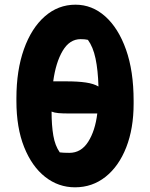

<svg xmlns="http://www.w3.org/2000/svg" viewBox="-20 -785 640 819"><path d="M302 -765Q373 -765 429 -715Q485 -665 517.5 -573.5Q550 -482 550 -355V-343Q550 -237 518.5 -156.5Q487 -76 430.5 -31Q374 14 300 14Q229 14 172.5 -30.5Q116 -75 83 -157.5Q50 -240 50 -354V-366Q50 -485 82 -575Q114 -665 171 -715Q228 -765 302 -765ZM324 -618Q277 -618 247.5 -568.5Q218 -519 207 -438H263Q313 -438 346.5 -433Q380 -428 400 -416Q398 -486 387.5 -535.5Q377 -585 355 -615Q343 -618 324 -618ZM235 -135Q243 -134 253 -133.5Q263 -133 276 -133Q326 -133 356 -180Q386 -227 395 -301H271Q247 -301 229.5 -302.5Q212 -304 200 -309Q200 -250 207.5 -206.5Q215 -163 235 -135Z"/></svg>

Font: Recursive Sn Csl St XBd
Style: Regular
Weight: 800
Version: Version 1.085;hotconv 1.1.0;makeotfexe 2.6.0; ttfautohint (v